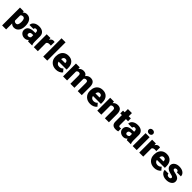

<svg xmlns="http://www.w3.org/2000/svg" viewBox="635 -3053 5559 5559"><g transform="rotate(45 3414.0 -273.5)"><path d="M536.6 -260.3Q536.6 -137.2 481.2 -63.7Q425.8 9.8 331.5 9.8Q258.8 9.8 211.9 -43.5V203.1H47.4V-528.3H201.2L206.1 -479.5Q253.4 -538.1 330.6 -538.1Q428.2 -538.1 482.4 -466.1Q536.6 -394 536.6 -268.1ZM372.1 -270.5Q372.1 -411.1 290 -411.1Q231.4 -411.1 211.9 -369.1V-161.1Q233.4 -117.2 291 -117.2Q369.6 -117.2 372.1 -252.9Z M906.7 0Q897.9 -16.1 891.1 -47.4Q845.7 9.8 764.2 9.8Q689.5 9.8 637.2 -35.4Q585 -80.6 585 -148.9Q585 -234.9 648.4 -278.8Q711.9 -322.8 833 -322.8H883.8V-350.6Q883.8 -423.3 820.8 -423.3Q762.2 -423.3 762.2 -365.7H597.7Q597.7 -442.4 662.8 -490.2Q728 -538.1 829.1 -538.1Q930.2 -538.1 988.8 -488.8Q1047.4 -439.5 1048.8 -353.5V-119.6Q1049.8 -46.9 1071.3 -8.3V0ZM803.7 -107.4Q834.5 -107.4 854.7 -120.6Q875 -133.8 883.8 -150.4V-234.9H835.9Q750 -234.9 750 -157.7Q750 -135.3 765.1 -121.3Q780.3 -107.4 803.7 -107.4Z M1459.5 -379.4 1405.3 -383.3Q1327.6 -383.3 1305.7 -334.5V0H1141.1V-528.3H1295.4L1300.8 -460.4Q1342.3 -538.1 1416.5 -538.1Q1442.9 -538.1 1462.4 -532.2Z M1692.4 0H1527.3V-750H1692.4Z M2049.3 9.8Q1927.7 9.8 1852.5 -62.7Q1777.3 -135.3 1777.3 -251.5V-265.1Q1777.3 -346.2 1807.4 -408.2Q1837.4 -470.2 1895 -504.2Q1952.6 -538.1 2031.7 -538.1Q2143.1 -538.1 2207.5 -469Q2272 -399.9 2272 -276.4V-212.4H1944.8Q1953.6 -168 1983.4 -142.6Q2013.2 -117.2 2060.5 -117.2Q2138.7 -117.2 2182.6 -171.9L2257.8 -83Q2227.1 -40.5 2170.7 -15.4Q2114.3 9.8 2049.3 9.8ZM2030.8 -411.1Q1958.5 -411.1 1944.8 -315.4H2110.8V-328.1Q2111.8 -367.7 2090.8 -389.4Q2069.8 -411.1 2030.8 -411.1Z M2493.7 -528.3 2499 -466.3Q2555.2 -538.1 2649.9 -538.1Q2750 -538.1 2785.2 -458.5Q2838.9 -538.1 2940.4 -538.1Q3101.1 -538.1 3105.5 -343.8V0H2940.4V-333.5Q2940.4 -374 2926.8 -392.6Q2913.1 -411.1 2877 -411.1Q2828.1 -411.1 2804.2 -367.7L2804.7 -360.8V0H2639.6V-332.5Q2639.6 -374 2626.5 -392.6Q2613.3 -411.1 2576.2 -411.1Q2528.8 -411.1 2503.9 -367.7V0H2339.4V-528.3Z M3455.1 9.8Q3333.5 9.8 3258.3 -62.7Q3183.1 -135.3 3183.1 -251.5V-265.1Q3183.1 -346.2 3213.1 -408.2Q3243.2 -470.2 3300.8 -504.2Q3358.4 -538.1 3437.5 -538.1Q3548.8 -538.1 3613.3 -469Q3677.7 -399.9 3677.7 -276.4V-212.4H3350.6Q3359.4 -168 3389.2 -142.6Q3418.9 -117.2 3466.3 -117.2Q3544.4 -117.2 3588.4 -171.9L3663.6 -83Q3632.8 -40.5 3576.4 -15.4Q3520 9.8 3455.1 9.8ZM3436.5 -411.1Q3364.3 -411.1 3350.6 -315.4H3516.6V-328.1Q3517.6 -367.7 3496.6 -389.4Q3475.6 -411.1 3436.5 -411.1Z M3895 -528.3 3900.4 -466.3Q3955.1 -538.1 4051.3 -538.1Q4133.8 -538.1 4174.6 -488.8Q4215.3 -439.5 4216.8 -340.3V0H4051.8V-333.5Q4051.8 -373.5 4035.6 -392.3Q4019.5 -411.1 3977.1 -411.1Q3928.7 -411.1 3905.3 -373V0H3740.7V-528.3Z M4499.5 -659.7V-528.3H4586.4V-414.1H4499.5V-172.4Q4499.5 -142.6 4510.3 -130.9Q4521 -119.1 4552.7 -119.1Q4577.1 -119.1 4593.8 -122.1V-4.4Q4549.3 9.8 4501 9.8Q4416 9.8 4375.5 -30.3Q4335 -70.3 4335 -151.9V-414.1H4267.6V-528.3H4335V-659.7Z M4948.7 0Q4939.9 -16.1 4933.1 -47.4Q4887.7 9.8 4806.2 9.8Q4731.4 9.8 4679.2 -35.4Q4627 -80.6 4627 -148.9Q4627 -234.9 4690.4 -278.8Q4753.9 -322.8 4875 -322.8H4925.8V-350.6Q4925.8 -423.3 4862.8 -423.3Q4804.2 -423.3 4804.2 -365.7H4639.6Q4639.6 -442.4 4704.8 -490.2Q4770 -538.1 4871.1 -538.1Q4972.2 -538.1 5030.8 -488.8Q5089.4 -439.5 5090.8 -353.5V-119.6Q5091.8 -46.9 5113.3 -8.3V0ZM4845.7 -107.4Q4876.5 -107.4 4896.7 -120.6Q4917 -133.8 4925.8 -150.4V-234.9H4877.9Q4792 -234.9 4792 -157.7Q4792 -135.3 4807.1 -121.3Q4822.3 -107.4 4845.7 -107.4Z M5355.5 0H5190.4V-528.3H5355.5ZM5180.7 -664.6Q5180.7 -699.7 5206.1 -722.2Q5231.4 -744.6 5272 -744.6Q5312.5 -744.6 5337.9 -722.2Q5363.3 -699.7 5363.3 -664.6Q5363.3 -629.4 5337.9 -606.9Q5312.5 -584.5 5272 -584.5Q5231.4 -584.5 5206.1 -606.9Q5180.7 -629.4 5180.7 -664.6Z M5776.4 -379.4 5722.2 -383.3Q5644.5 -383.3 5622.6 -334.5V0H5458V-528.3H5612.3L5617.7 -460.4Q5659.2 -538.1 5733.4 -538.1Q5759.8 -538.1 5779.3 -532.2Z M6072.8 9.8Q5951.2 9.8 5876 -62.7Q5800.8 -135.3 5800.8 -251.5V-265.1Q5800.8 -346.2 5830.8 -408.2Q5860.8 -470.2 5918.5 -504.2Q5976.1 -538.1 6055.2 -538.1Q6166.5 -538.1 6231 -469Q6295.4 -399.9 6295.4 -276.4V-212.4H5968.3Q5977.1 -168 6006.8 -142.6Q6036.6 -117.2 6084 -117.2Q6162.1 -117.2 6206.1 -171.9L6281.2 -83Q6250.5 -40.5 6194.1 -15.4Q6137.7 9.8 6072.8 9.8ZM6054.2 -411.1Q5981.9 -411.1 5968.3 -315.4H6134.3V-328.1Q6135.3 -367.7 6114.3 -389.4Q6093.3 -411.1 6054.2 -411.1Z M6638.2 -148.4Q6638.2 -169.4 6616.2 -182.1Q6594.2 -194.8 6532.7 -208.5Q6471.2 -222.2 6431.2 -244.4Q6391.1 -266.6 6370.1 -298.3Q6349.1 -330.1 6349.1 -371.1Q6349.1 -443.8 6409.2 -491Q6469.2 -538.1 6566.4 -538.1Q6670.9 -538.1 6734.4 -490.7Q6797.9 -443.4 6797.9 -366.2H6632.8Q6632.8 -429.7 6565.9 -429.7Q6540 -429.7 6522.5 -415.3Q6504.9 -400.9 6504.9 -379.4Q6504.9 -357.4 6526.4 -343.8Q6547.9 -330.1 6595 -321.3Q6642.1 -312.5 6677.7 -300.3Q6796.9 -259.3 6796.9 -153.3Q6796.9 -81.1 6732.7 -35.6Q6668.5 9.8 6566.4 9.8Q6498.5 9.8 6445.3 -14.6Q6392.1 -39.1 6362.3 -81.1Q6332.5 -123 6332.5 -169.4H6486.3Q6487.3 -132.8 6510.7 -116Q6534.2 -99.1 6570.8 -99.1Q6604.5 -99.1 6621.3 -112.8Q6638.2 -126.5 6638.2 -148.4Z"/></g></svg>

Font: Vazir Black FD
Style: Black-FD
Weight: 900
Designer: Saber Rastikerdar
Foundry: Saber Rastikerdar
Version: Version 30.0.0